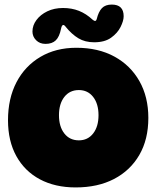

<svg xmlns="http://www.w3.org/2000/svg" viewBox="-20 -817 684 840"><path d="M311 3Q221 3 154.5 -32.5Q88 -68 51.5 -134Q15 -200 15 -291Q15 -386 52 -457Q89 -528 156.5 -568Q224 -608 314 -608Q410 -608 480.5 -569.5Q551 -531 590 -462Q629 -393 629 -301Q629 -207 589.5 -139Q550 -71 479 -34Q408 3 311 3ZM325 -203Q364 -203 387.5 -233Q411 -263 411 -313Q411 -363 387.5 -393Q364 -423 325 -423Q285 -423 261.5 -393Q238 -363 238 -313Q238 -263 261.5 -233Q285 -203 325 -203ZM256 -782Q294 -782 325.5 -769.5Q357 -757 385 -731Q392 -725 396.5 -725.5Q401 -726 403 -733Q411 -766 426 -781.5Q441 -797 469 -797Q521 -797 521 -746Q521 -726 507.5 -699Q494 -672 466 -652Q438 -632 392 -632Q352 -632 323 -649.5Q294 -667 268 -699Q261 -709 255.5 -707.5Q250 -706 247 -691Q240 -656 224 -640.5Q208 -625 179 -625Q154 -625 138 -641Q122 -657 122 -679Q122 -706 139.5 -729.5Q157 -753 187 -767.5Q217 -782 256 -782Z"/></svg>

Font: DynaPuff
Style: Bold
Weight: 700
Designer: Toshi Omagari, Jennifer Daniel
Foundry: Google Fonts
Version: Version 2.000